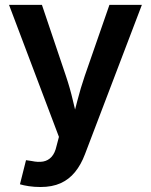

<svg xmlns="http://www.w3.org/2000/svg" viewBox="-20 -561 621 789"><path d="M62 196.3 86.9 97.2 109.9 100.6Q136.7 106.4 157.2 102.8Q177.7 99.1 191.9 83.5Q206.1 67.9 212.4 38.6L222.2 1.5L17.1 -541H152.3L251 -248.5Q268.1 -197.8 279.8 -147Q291.5 -96.2 304.7 -43.5H271Q284.7 -96.2 297.9 -147.2Q311 -198.2 328.1 -248.5L429.7 -541H563L329.1 72.8Q313 115.7 288.3 146Q263.7 176.3 229 191.9Q194.3 207.5 146.5 207.5Q120.6 207.5 98.4 204.1Q76.2 200.7 62 196.3Z"/></svg>

Font: Inter 17pt SemiBold
Style: Regular
Weight: 600
Version: Version 4.001;git-66647c0bb